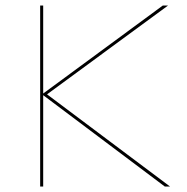

<svg xmlns="http://www.w3.org/2000/svg" viewBox="-20 -678 681 698"><path d="M598 0H579L137 -332V0H126V-658H137V-338L572 -658H591L151 -335Z"/></svg>

Font: EauTest Hairline
Style: Regular
Weight: 250
Designer: Christian Thalmann (Catharsis Fonts)
Version: Version 0.001;PS 000.001;hotconv 1.0.88;makeotf.lib2.5.64775